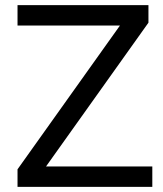

<svg xmlns="http://www.w3.org/2000/svg" viewBox="-20 -725 633 745"><path d="M48 0V-68L469 -659V-626H48V-705H556V-637L135 -46V-79H571V0Z"/></svg>

Font: Nunito Sans 12pt ExtraLight Medium
Style: Regular
Weight: 500
Version: Version 3.101;gftools[0.9.27]